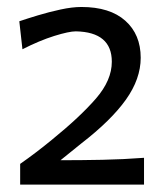

<svg xmlns="http://www.w3.org/2000/svg" viewBox="-20 -838 467 539"><path d="M36.6 -319.8V-377.9Q59.1 -393.6 81.8 -410.9Q104.5 -428.2 126.5 -446.3Q204.6 -509.8 249.3 -561.3Q293.9 -612.8 293.9 -664.6Q293.9 -748 192.9 -750Q173.8 -750 132.3 -737.1Q90.8 -724.1 43 -699.7L34.2 -778.3Q55.7 -785.6 86.4 -794.9Q117.2 -804.2 149.9 -811.3Q182.6 -818.4 208.5 -818.4Q288.6 -818.4 331.8 -779.8Q375 -741.2 375 -675.8Q375 -616.7 333.5 -558.3Q292 -500 208 -435.1L149.9 -388.2Q209 -388.2 267.8 -389.4Q326.7 -390.6 384.3 -395V-319.8Z"/></svg>

Font: Pinar-FD Medium
Style: Regular
Weight: 500
Designer: Amin Abedi
Version: Version 3.000